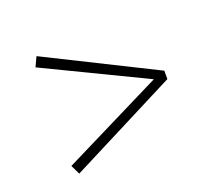

<svg xmlns="http://www.w3.org/2000/svg" viewBox="-77 -659 687 602"><g transform="rotate(-20 267.0 -358.0)"><path d="M94 -554 79 -522 415 -360 79 -193 94 -162 455 -346V-374Z"/></g></svg>

Font: Glow Sans SC Normal ExtraLight
Style: Regular
Weight: 200
Designer: Ryoko NISHIZUKA (kana, bopomofo & ideographs); Paul D. Hunt (Latin, Greek & Cyrillic); Sandoll Communications, Soo-young
Version: Version 0.93